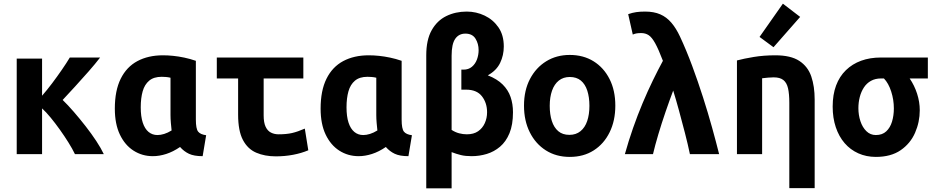

<svg xmlns="http://www.w3.org/2000/svg" viewBox="-20 -839 5080 1045"><path d="M71 0V-520H209V-318Q236 -349 263.5 -385.5Q291 -422 316.5 -459Q342 -496 360 -526H525Q499 -492 462.5 -450.5Q426 -409 389 -368.5Q352 -328 321 -295Q349 -268 381.5 -230.5Q414 -193 446 -152Q478 -111 504 -71.5Q530 -32 545 0H388Q374 -29 352.5 -63.5Q331 -98 306 -133Q281 -168 256 -198.5Q231 -229 209 -249V0Z M812 11Q754 11 707 -19Q660 -49 632.5 -106.5Q605 -164 605 -248Q605 -346 637 -410.5Q669 -475 728 -506.5Q787 -538 867 -538Q894 -538 923 -535Q952 -532 983 -525.5Q1014 -519 1046 -508V-188Q1046 -138 1058.5 -122.5Q1071 -107 1102 -103L1083 11Q1036 11 1008.5 -2Q981 -15 960 -39Q922 -13 884.5 -1Q847 11 812 11ZM837 -104Q854 -104 873.5 -110Q893 -116 914 -129Q912 -146 910 -169.5Q908 -193 908 -213V-416Q895 -419 883 -420Q871 -421 860 -421Q817 -421 792 -400Q767 -379 756.5 -342Q746 -305 746 -255Q746 -205 757 -171.5Q768 -138 788.5 -121Q809 -104 837 -104Z M1481 12Q1421 12 1374.5 -8Q1328 -28 1302 -77.5Q1276 -127 1276 -215V-412H1160V-526H1631V-412H1415V-211Q1415 -172 1425.5 -149.5Q1436 -127 1454.5 -117.5Q1473 -108 1496 -108Q1539 -108 1569.5 -115Q1600 -122 1639 -139L1658 -21Q1620 -5 1575 3.5Q1530 12 1481 12Z M1932 11Q1874 11 1827 -19Q1780 -49 1752.5 -106.5Q1725 -164 1725 -248Q1725 -346 1757 -410.5Q1789 -475 1848 -506.5Q1907 -538 1987 -538Q2014 -538 2043 -535Q2072 -532 2103 -525.5Q2134 -519 2166 -508V-188Q2166 -138 2178.5 -122.5Q2191 -107 2222 -103L2203 11Q2156 11 2128.5 -2Q2101 -15 2080 -39Q2042 -13 2004.5 -1Q1967 11 1932 11ZM1957 -104Q1974 -104 1993.5 -110Q2013 -116 2034 -129Q2032 -146 2030 -169.5Q2028 -193 2028 -213V-416Q2015 -419 2003 -420Q1991 -421 1980 -421Q1937 -421 1912 -400Q1887 -379 1876.5 -342Q1866 -305 1866 -255Q1866 -205 1877 -171.5Q1888 -138 1908.5 -121Q1929 -104 1957 -104Z M2300 186V-538Q2300 -622 2329.5 -674.5Q2359 -727 2409 -751.5Q2459 -776 2520 -776Q2572 -776 2618 -754Q2664 -732 2693 -690Q2722 -648 2722 -586Q2722 -538 2702 -496.5Q2682 -455 2635 -429Q2686 -409 2716 -379Q2746 -349 2759 -311Q2772 -273 2772 -228Q2772 -160 2753 -114Q2734 -68 2701.5 -40.5Q2669 -13 2629 -1Q2589 11 2547 11Q2513 11 2488.5 5Q2464 -1 2438 -11V186ZM2521 -108Q2558 -108 2582 -124.5Q2606 -141 2618.5 -168.5Q2631 -196 2631 -228Q2631 -279 2603 -315Q2575 -351 2517 -351H2491V-460H2503Q2530 -460 2548.5 -475.5Q2567 -491 2576 -515.5Q2585 -540 2585 -566Q2585 -601 2568 -628.5Q2551 -656 2513 -656Q2477 -656 2457.5 -627.5Q2438 -599 2438 -536V-132Q2458 -119 2479 -113.5Q2500 -108 2521 -108Z M3081 15Q3007 15 2951 -20.5Q2895 -56 2863.5 -119Q2832 -182 2832 -264Q2832 -347 2864.5 -409Q2897 -471 2953 -505.5Q3009 -540 3081 -540Q3155 -540 3210.5 -505.5Q3266 -471 3297.5 -409Q3329 -347 3329 -264Q3329 -182 3298 -119Q3267 -56 3211.5 -20.5Q3156 15 3081 15ZM3079 -105Q3115 -105 3139.5 -125Q3164 -145 3176 -180.5Q3188 -216 3188 -263Q3188 -310 3176.5 -345.5Q3165 -381 3141.5 -400.5Q3118 -420 3081 -420Q3046 -420 3021.5 -400.5Q2997 -381 2984.5 -345.5Q2972 -310 2972 -263Q2972 -216 2983.5 -180.5Q2995 -145 3018.5 -125Q3042 -105 3079 -105Z M3381 0Q3401 -72 3425.5 -142Q3450 -212 3477.5 -277.5Q3505 -343 3533.5 -401.5Q3562 -460 3588 -508Q3564 -571 3546 -603.5Q3528 -636 3510.5 -647.5Q3493 -659 3470 -659Q3456 -659 3446 -657.5Q3436 -656 3424 -651L3399 -762Q3422 -770 3443 -773Q3464 -776 3491 -776Q3539 -776 3573.5 -761Q3608 -746 3634 -715.5Q3660 -685 3681 -640Q3716 -565 3747.5 -480Q3779 -395 3806.5 -309Q3834 -223 3856 -143.5Q3878 -64 3894 0H3735Q3724 -53 3708 -115Q3692 -177 3675.5 -237.5Q3659 -298 3644 -346Q3624 -293 3602.5 -230.5Q3581 -168 3563 -107.5Q3545 -47 3534 0Z M4276 185V-279Q4276 -328 4269 -358.5Q4262 -389 4243.5 -403.5Q4225 -418 4191 -418Q4176 -418 4160.5 -416.5Q4145 -415 4128 -413V0H3991V-510Q4028 -520 4082.5 -529Q4137 -538 4200 -538Q4284 -538 4330.5 -507.5Q4377 -477 4395.5 -423Q4414 -369 4414 -297V185ZM4190 -582 4114 -638 4241 -819 4335 -747Z M4747 15Q4695 15 4651.5 -4.5Q4608 -24 4577 -60Q4546 -96 4529 -146.5Q4512 -197 4512 -259Q4512 -324 4530.5 -373.5Q4549 -423 4584 -457Q4619 -491 4667 -508.5Q4715 -526 4775 -526H5030V-412H4931Q4957 -374 4971.5 -329Q4986 -284 4986 -239Q4986 -175 4960.5 -116.5Q4935 -58 4882 -21.5Q4829 15 4747 15ZM4747 -104Q4782 -104 4803.5 -124Q4825 -144 4835 -177Q4845 -210 4845 -249Q4845 -296 4830.5 -341Q4816 -386 4791 -412H4775Q4744 -412 4720.5 -399Q4697 -386 4682 -363Q4667 -340 4659.5 -311Q4652 -282 4652 -250Q4652 -213 4663 -179.5Q4674 -146 4695.5 -125Q4717 -104 4747 -104Z"/></svg>

Font: Ubuntu Sans Mono
Style: Regular
Weight: 400
Monospace: yes
Designer: Dalton Maag Ltd
Foundry: Dalton Maag Ltd
Version: Version 1.006